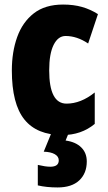

<svg xmlns="http://www.w3.org/2000/svg" viewBox="-20 -583 473 843"><path d="M254 10Q142 10 87 -58.5Q32 -127 32 -274Q32 -355 55.5 -420.5Q79 -486 128.5 -524.5Q178 -563 257 -563Q303 -563 340 -552.5Q377 -542 410 -521L367 -392Q318 -425 268 -425Q235 -425 215.5 -386Q196 -347 196 -274Q196 -128 272 -128Q335 -128 396 -177V-39Q337 10 254 10ZM361 126Q361 178 328 209Q295 240 233 240Q184 240 146 231V141Q163 145 176.5 147Q190 149 201 149Q238 149 238 121Q238 104 220.5 94Q203 84 172 83L206 0H282L268 34Q312 40 336.5 64Q361 88 361 126Z"/></svg>

Font: Noto Sans Thai Looped ExtraCondensed Black
Style: Regular
Weight: 900
Width: 2
Designer: Sasikarn Vongin, Ben Mitchell
Foundry: The Fontpad Ltd
Version: Version 1.001; ttfautohint (v1.8.4.7-5d5b)